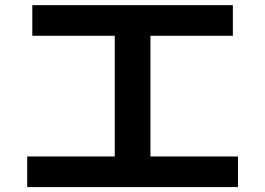

<svg xmlns="http://www.w3.org/2000/svg" viewBox="-20 -737 1040 753"><path d="M86.7 -3.3V-123.3H430V-596.7H106.7V-716.7H893.3V-596.7H570V-123.3H913.3V-3.3Z"/></svg>

Font: M PLUS 2 Thin
Style: Regular
Weight: 100
Designer: Coji Morishita
Foundry: UNDERFOREST DESIGN
Version: Version 1.001